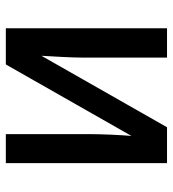

<svg xmlns="http://www.w3.org/2000/svg" viewBox="12 -590 579 642"><g transform="rotate(90 301.0 -269.5)"><path d="M75 0H196L435 -420C432 -386 429 -321 429 -281V0H526V-539H406L167 -119C169 -153 173 -217 173 -252V-539H75Z"/></g></svg>

Font: Noto Sans SemiCondensed Medium
Style: Regular
Weight: 500
Width: 4
Designer: Monotype Design Team
Foundry: Monotype Imaging Inc.
Version: Version 2.013